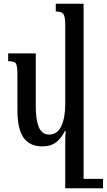

<svg xmlns="http://www.w3.org/2000/svg" viewBox="-20 -780 576 1036"><path d="M536 185H431V-760H281V-718Q310 -718 321 -705.5Q332 -693 332 -642V-217Q332 -146 311 -100Q290 -54 245 -54Q206 -54 189.5 -94Q173 -134 173 -204V-492H24V-450Q57 -450 65.5 -438Q74 -426 74 -377V-186Q74 -83 107.5 -36.5Q141 10 209 10Q254 10 283 -12.5Q312 -35 330 -73H334Q333 -55 332.5 -36.5Q332 -18 332 0V236H536Z"/></svg>

Font: Noto Serif Armenian ExtraCondensed Semi
Style: Regular
Weight: 600
Width: 3
Designer: Monotype Design Team
Foundry: Monotype Imaging Inc.
Version: Version 1.901